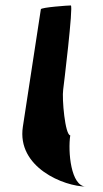

<svg xmlns="http://www.w3.org/2000/svg" viewBox="-20 -723 380 705"><path d="M64 -258C41 -108 216 -38 296 -38C240 -38 229 -167 238 -226C219 -227 207 -361 212 -394C213 -401 250 -703 240 -703C230 -703 131 -696 130 -689Z"/></svg>

Font: Ampere
Style: SCUltCndIta
Weight: 400
Version: Version 1